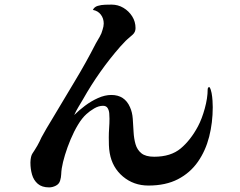

<svg xmlns="http://www.w3.org/2000/svg" viewBox="-20 -809 1040 833"><path d="M903 -344Q903 -277 887.5 -216Q872 -155 838.5 -107Q805 -59 752 -31.5Q699 -4 624 -4Q560 -4 513.5 -43Q467 -82 456 -145Q453 -162 452.5 -179.5Q452 -197 452 -213Q452 -233 453.5 -253.5Q455 -274 455 -294Q455 -304 454 -317Q453 -330 447 -340Q441 -350 427 -350Q408 -350 388.5 -338.5Q369 -327 355 -314Q336 -297 318.5 -268Q301 -239 286.5 -204.5Q272 -170 262 -137Q252 -104 248 -79Q246 -66 245.5 -52.5Q245 -39 241 -26Q237 -11 222.5 -3.5Q208 4 193 4Q162 4 144 -11.5Q126 -27 119 -51.5Q112 -76 112 -103V-105Q113 -132 121 -143.5Q129 -155 142 -177Q147 -186 151.5 -195Q156 -204 160 -213Q171 -233 182.5 -253Q194 -273 206 -292Q255 -375 303.5 -455Q352 -535 396 -621Q404 -635 412.5 -649.5Q421 -664 425 -680Q430 -695 430 -707Q430 -729 417.5 -745.5Q405 -762 383 -766Q389 -779 404 -783.5Q419 -788 436 -788.5Q453 -789 464 -789Q492 -789 515.5 -775Q539 -761 553.5 -738Q568 -715 568 -687Q568 -670 556 -659Q544 -648 533 -639Q525 -632 517.5 -623.5Q510 -615 502 -607Q410 -502 340 -378Q330 -361 320 -344.5Q310 -328 302 -310Q322 -330 348.5 -350Q375 -370 405 -383.5Q435 -397 463 -397Q521 -397 544 -344Q554 -322 556 -294Q558 -266 559.5 -237Q561 -208 568 -183.5Q575 -159 593.5 -144Q612 -129 649 -129Q721 -129 764 -165Q807 -201 839 -261Q856 -293 868.5 -338.5Q881 -384 881 -421Q881 -425 883 -428.5Q885 -432 889 -431Q895 -422 898 -405.5Q901 -389 902 -372Q903 -355 903 -344Z"/></svg>

Font: Kaisei Tokumin
Style: Bold
Weight: 700
Designer: Font-Kai, 金井和夫
Foundry: KAZUO KANAI
Version: Version 5.003